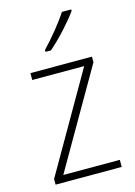

<svg xmlns="http://www.w3.org/2000/svg" viewBox="-117 -827 623 889"><g transform="rotate(-15 194.5 -382.5)"><path d="M316 -758V-765H271C242 -719 192 -659 150 -615V-606H176C223 -646 284 -713 316 -758ZM353 0V-34H82L352 -502V-529H57V-496H306L36 -27V0Z"/></g></svg>

Font: Noto Sans Lao SemiCondensed ExtraLight
Style: Regular
Weight: 200
Width: 4
Designer: Monotype Design Team
Foundry: Monotype Imaging Inc.
Version: Version 2.003